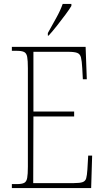

<svg xmlns="http://www.w3.org/2000/svg" viewBox="-20 -951 530 971"><path d="M40 0V-20H65Q90 -20 102 -26Q114 -32 117.5 -51Q121 -70 121 -108V-606Q121 -645 117.5 -663.5Q114 -682 102 -688Q90 -694 65 -694H40V-714H413L419 -550H399L396 -606Q394 -643 389.5 -660.5Q385 -678 370.5 -683.5Q356 -689 325 -689H149V-387H355V-362H149L148 -25H354Q384 -25 398 -30Q412 -35 416 -49.5Q420 -64 422 -94L426 -164H446L441 0ZM222 -784Q244 -824 264.5 -860.5Q285 -897 297 -931H341V-921Q331 -904 311 -877Q291 -850 268.5 -821.5Q246 -793 226 -771H222Z"/></svg>

Font: Noto Serif Condensed Thin
Style: Regular
Weight: 100
Width: 3
Designer: Monotype Design Team
Foundry: Monotype Imaging Inc.
Version: Version 2.013; ttfautohint (v1.8.4.7-5d5b)